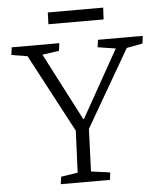

<svg xmlns="http://www.w3.org/2000/svg" viewBox="-58 -911 797 960"><g transform="rotate(-5 340.5 -430.5)"><path d="M348 -315H352L541 -652L451 -666L456 -703H681L676 -665L596 -650L372 -263L364 -50L459 -37L455 0H208L213 -37L297 -50L306 -260L98 -652L18 -665L23 -703H262L257 -665L173 -653ZM218 -861H496L493 -802H216Z"/></g></svg>

Font: Literata 18pt Light
Style: Italic
Weight: 300
Italic angle: -2°
Designer: Latin by Veronika Burian and Jose Scaglione. Greek by Irene Vlachou. Cyrillic by Vera Evstafieva
Foundry: TypeTogether
Version: Version 3.103;gftools[0.9.29]